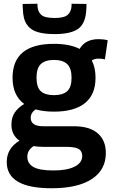

<svg xmlns="http://www.w3.org/2000/svg" viewBox="-20 -785 603 1025"><path d="M268 -189Q213 -189 170 -201Q144 -183 144 -156Q144 -111 211 -111H375Q458 -111 501.5 -73.5Q545 -36 545 32Q545 122 470 171Q395 220 255 220Q16 220 16 80Q16 7 84 -34Q41 -64 41 -120Q41 -158 59 -184.5Q77 -211 109 -230Q47 -276 47 -370Q47 -551 268 -551Q352 -551 405 -524Q435 -576 507 -576Q533 -576 555 -570L540 -468Q526 -472 505 -472Q484 -472 470 -462Q490 -424 490 -370Q490 -280 433.5 -234.5Q377 -189 268 -189ZM268 -277Q315 -277 338.5 -298Q362 -319 362 -370Q362 -421 338.5 -443Q315 -465 268 -465Q221 -465 198 -443Q175 -421 175 -370Q175 -319 198 -298Q221 -277 268 -277ZM126 52Q126 88 158.5 106.5Q191 125 265 125Q338 125 378.5 104.5Q419 84 419 48Q419 22 400.5 10.5Q382 -1 332 -1H214Q184 -1 159 -5Q143 6 134.5 19.5Q126 33 126 52ZM272 -603Q217 -603 180 -614Q143 -625 123 -654.5Q103 -684 102 -738Q101 -745 101 -751Q101 -757 101 -764L180 -765Q180 -757 180 -753Q182 -722 200.5 -705.5Q219 -689 272 -689Q322 -689 341 -705.5Q360 -722 362 -753Q362 -761 362 -765L442 -764Q442 -757 441.5 -750.5Q441 -744 441 -738Q438 -661 398.5 -632Q359 -603 272 -603Z"/></svg>

Font: Georama SemiBold
Style: Regular
Weight: 600
Designer: Jean-Baptiste Levee
Foundry: Production Type
Version: Version 1.000